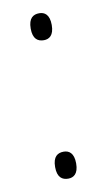

<svg xmlns="http://www.w3.org/2000/svg" viewBox="-65 -534 321 575"><g transform="rotate(-10 95.0 -246.5)"><path d="M96 -416C112 -416 127 -425 127 -457C127 -489 112 -498 96 -498C78 -498 63 -489 63 -457C63 -425 78 -416 96 -416ZM96 5C112 5 127 -4 127 -36C127 -68 112 -77 96 -77C78 -77 63 -68 63 -36C63 -4 78 5 96 5Z"/></g></svg>

Font: Noto Serif Georgian ExtraCondensed ExtraLight
Style: Regular
Weight: 200
Width: 2
Designer: Monotype Design Team, Akaki Razmadze
Foundry: Google LLC
Version: Version 2.003